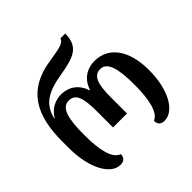

<svg xmlns="http://www.w3.org/2000/svg" viewBox="-195 -951 1136 1136"><g transform="rotate(-45 373.0 -382.5)"><path d="M188 8C218 8 234 -7 234 -36C183 -53 161 -135 161 -269C161 -408 181 -478 240 -478C296 -478 313 -428 313 -318V-180H430V-318C430 -428 449 -478 504 -478C559 -478 582 -411 582 -269C582 -139 560 -55 512 -37C512 -9 525 8 557 8C638 8 704 -105 704 -269C704 -438 630 -536 513 -536C451 -536 396 -503 374 -434H370C348 -503 294 -536 234 -536C187 -536 137 -514 108 -463H105C127 -559 189 -598 318 -619C446 -640 505 -665 506 -773H466C457 -743 418 -736 327 -722C114 -690 42 -551 42 -334V-281C42 -104 110 8 188 8Z"/></g></svg>

Font: Noto Serif Georgian Condensed SemiBold
Style: Regular
Weight: 600
Width: 3
Designer: Monotype Design Team, Akaki Razmadze
Foundry: Google LLC
Version: Version 2.003